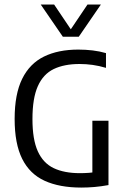

<svg xmlns="http://www.w3.org/2000/svg" viewBox="-20 -821 554 846"><path d="M338 5.5Q242 5.5 176.5 -24.5Q111 -54.5 77.8 -121Q44.5 -187.5 44.5 -297Q44.5 -406.5 77.8 -473.8Q111 -541 173.8 -571.8Q236.5 -602.5 325 -602.5Q357.5 -602.5 388.5 -598.8Q419.5 -595 447 -587V-522Q417 -531 388.2 -535Q359.5 -539 330.5 -539Q263 -539 216.8 -516.8Q170.5 -494.5 146.8 -441.5Q123 -388.5 123 -296.5Q123 -206.5 146.5 -154.5Q170 -102.5 216.5 -80.2Q263 -58 332.5 -58Q352.5 -58 372.2 -59.5Q392 -61 409.5 -64.5L387 -42V-289H458V-5.5Q425 0.5 395.8 3Q366.5 5.5 338 5.5ZM257 -659 159.5 -801H218.5L298 -683H286L365.5 -801H424.5L327 -659Z"/></svg>

Font: Encode Sans SC Condensed
Style: Regular
Weight: 400
Width: 3
Designer: Multiple Designers
Foundry: Impallari Type
Version: Version 3.002